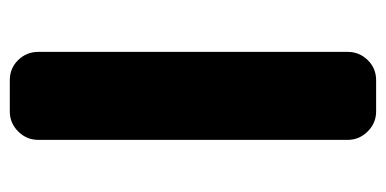

<svg xmlns="http://www.w3.org/2000/svg" viewBox="-217 -567 784 390"><g transform="rotate(-90 175.0 -372.0)"><path d="M143.6 0Q120.1 0 103 -17.1Q85.9 -34.2 85.9 -57.6V-686.5Q85.9 -710 103 -727.1Q120.1 -744.1 143.6 -744.1H207Q231.4 -744.1 248 -727.1Q264.6 -710 264.6 -686.5V-57.6Q264.6 -34.2 248 -17.1Q231.4 0 207 0Z"/></g></svg>

Font: Gen Jyuu Gothic Heavy
Style: Bold
Weight: 900
Designer: [Source Han Sans]
Ryoko NISHIZUKA  (kana & ideographs); Paul D. Hunt (Latin, Greek & Cyrillic); Wenlong ZHANG  (bopomofo
Version: Version 1.002.20150607